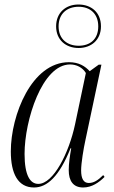

<svg xmlns="http://www.w3.org/2000/svg" viewBox="-20 -822 506 852"><path d="M329 -609C384 -609 428 -644 428 -705C428 -768 384 -802 328 -802C272 -802 229 -766 229 -705C229 -645 272 -609 329 -609ZM329 -619C280 -619 240 -647 240 -705C240 -762 278 -792 329 -792C379 -792 416 -762 416 -705C416 -647 379 -619 329 -619ZM131 10C189 10 243 -39 293 -164H296C290 -130 285 -97 285 -67C285 -19 305 10 349 10C388 10 420 -13 444 -37L438 -45C415 -22 396 -10 374 -10C351 -10 340 -29 340 -66C340 -98 351 -164 359 -200L430 -535H418L378 -506C358 -528 330 -546 286 -546C121 -546 28 -312 28 -150C28 -51 60 10 131 10ZM150 -6C114 -6 89 -43 89 -139C89 -288 167 -536 291 -536C319 -536 346 -523 361 -498L313 -270C286 -143 217 -6 150 -6Z"/></svg>

Font: Noto Serif Display Condensed Light
Style: Italic
Weight: 300
Width: 3
Italic angle: -12°
Designer: Monotype Design Team
Foundry: Monotype Imaging Inc.
Version: Version 2.009